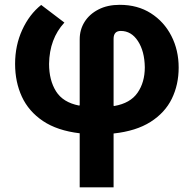

<svg xmlns="http://www.w3.org/2000/svg" viewBox="-20 -555 797 808"><path d="M315.4 233.4V5.9Q220.7 -5.4 160.6 -45.9Q100.6 -86.4 72 -148.2Q43.5 -210 43.5 -286.1Q43.5 -363.8 73.5 -429.2Q103.5 -494.6 153.3 -534.2L251 -460Q188 -391.6 186.5 -286.1Q186.5 -217.3 215.8 -170.7Q245.1 -124 312.5 -110.8L315.4 -111.8V-389.6Q315.4 -430.2 335.9 -462.9Q356.4 -495.6 394.3 -515.1Q432.1 -534.7 483.9 -534.7Q559.1 -534.7 614.7 -499.3Q670.4 -463.9 701.2 -403.8Q731.9 -343.8 731.9 -270.5Q731.9 -198.7 703.1 -139.6Q674.3 -80.6 613.5 -42Q552.7 -3.4 458 6.8V233.4ZM460.9 -108.9Q528.3 -120.6 558.8 -164.6Q589.4 -208.5 589.4 -272Q588.4 -339.4 560.5 -382.1Q532.7 -424.8 488.3 -424.8Q458 -424.8 458 -391.6V-109.9Z"/></svg>

Font: Roboto Slab
Style: Bold
Weight: 700
Designer: Google
Version: Version 2.000; ttfautohint (v1.8.1.43-b0c9)